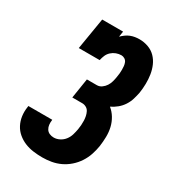

<svg xmlns="http://www.w3.org/2000/svg" viewBox="-182 -845 863 955"><g transform="rotate(30 250.0 -367.5)"><path d="M210 8Q184 8 158 4.5Q132 1 109 -8.5Q86 -18 67 -34Q48 -50 36.5 -72Q25 -94 21.5 -119.5Q18 -145 22 -171Q22 -173 22.5 -175Q23 -177 23 -179H160Q160 -178 160 -177.5Q160 -177 160 -176Q158 -163 159.5 -150Q161 -137 167.5 -126.5Q174 -116 185.5 -111Q197 -106 210 -106Q227 -106 243.5 -114.5Q260 -123 271 -137.5Q282 -152 287 -169Q292 -186 295 -203Q297 -215 298 -228.5Q299 -242 298.5 -254.5Q298 -267 295.5 -279Q293 -291 287.5 -302Q282 -313 271 -319Q260 -325 248 -325H191L209 -439H266Q281 -439 293.5 -448Q306 -457 314 -469.5Q322 -482 326 -496.5Q330 -511 332 -525Q334 -535 335 -546Q336 -557 336 -567.5Q336 -578 335 -588.5Q334 -599 330 -608.5Q326 -618 317 -623.5Q308 -629 298 -629Q283 -629 268.5 -623.5Q254 -618 242.5 -607.5Q231 -597 225 -583Q219 -569 216 -554H96L126 -735H246L241 -703Q251 -713 262 -721Q273 -729 285.5 -734Q298 -739 311 -741Q324 -743 336 -743Q363 -743 387.5 -734Q412 -725 429 -707.5Q446 -690 456 -667Q466 -644 470 -618.5Q474 -593 473.5 -566Q473 -539 469 -513Q465 -493 459 -473Q453 -453 441 -434.5Q429 -416 412 -402Q395 -388 376 -379Q396 -363 409.5 -340.5Q423 -318 429 -292.5Q435 -267 434.5 -239Q434 -211 430 -183Q426 -158 417.5 -132.5Q409 -107 394 -84Q379 -61 358 -42.5Q337 -24 312.5 -12.5Q288 -1 262 3.5Q236 8 210 8Z"/></g></svg>

Font: Iosevka Slab Heavy Oblique
Style: Regular
Weight: 900
Italic angle: -9°
Monospace: yes
Designer: Belleve Invis
Foundry: Belleve Invis
Version: Version 11.1.1; ttfautohint (v1.8.3)